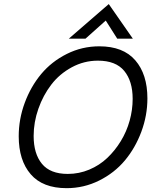

<svg xmlns="http://www.w3.org/2000/svg" viewBox="-20 -932 785 961"><path d="M324.2 -738.3 524.4 -911.6 645 -738.3H566.9L509.3 -829.1L407.7 -738.3ZM313.5 9.8Q193.8 9.8 133.8 -59.8Q73.7 -129.4 73.7 -250Q73.7 -335.9 103.8 -417.2Q133.8 -498.5 186 -561.3Q238.3 -624 314.5 -662.1Q390.6 -700.2 477.1 -700.2Q596.7 -700.2 657.2 -630.1Q717.8 -560.1 717.8 -439.5Q717.8 -354 687.5 -272.7Q657.2 -191.4 605 -128.9Q552.7 -66.4 476.3 -28.3Q399.9 9.8 313.5 9.8ZM319.3 -61.5Q375.5 -61.5 426.8 -83Q478 -104.5 516.8 -141.4Q555.7 -178.2 584.7 -225.8Q613.8 -273.4 628.9 -327.9Q644 -382.3 644 -437Q644 -525.9 601.8 -577.1Q559.6 -628.4 470.2 -628.4Q400.4 -628.4 339.1 -595.2Q277.8 -562 236.8 -508.5Q195.8 -455.1 172.1 -387.7Q148.4 -320.3 148.4 -251.5Q148.4 -162.6 189.9 -112.1Q231.4 -61.5 319.3 -61.5Z"/></svg>

Font: HK Grotesk Italic
Style: Regular
Weight: 400
Italic angle: -13°
Designer: Alfredo Marco Pradil and Stefan Peev
Foundry: Hanken Design Co.
Version: Version 1.000;PS 001.000;hotconv 1.0.88;makeotf.lib2.5.64775